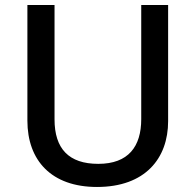

<svg xmlns="http://www.w3.org/2000/svg" viewBox="-20 -734 778 764"><path d="M649 -252V-714H542V-260C542 -151 491 -82 371 -82C254 -82 197 -142 197 -259V-714H89V-254C89 -95 185 10 366 10C558 10 649 -104 649 -252Z"/></svg>

Font: Noto Sans Arabic UI Md
Style: Regular
Weight: 500
Designer: Monotype Design Team, Nadine Chahine and Nizar Qandah
Foundry: Monotype Imaging Inc.
Version: Version 2.010